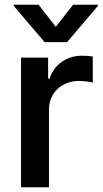

<svg xmlns="http://www.w3.org/2000/svg" viewBox="-20 -788 432 808"><path d="M68.5 0H186.1V-326.7C186.1 -397.4 239.7 -447.4 312.9 -447.4C334.5 -447.4 360.4 -443.5 370.4 -440.3V-550.4C359 -552.2 338.4 -553.6 324.6 -553.6C261.4 -553.6 208.1 -517.4 188.2 -456.7H182.5V-545.5H68.5ZM38 -762.8 167.6 -610.8H262.4L391.7 -762.8V-768.1H287.6L214.8 -675.1L142.4 -768.1H38Z"/></svg>

Font: Magic Ui Pro Semi Bold
Style: Regular
Weight: 600
Designer: Stefan Endress, Andreas Faust
Version: Version 1.000;FEAKit 1.0